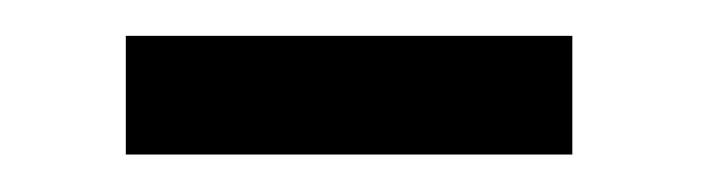

<svg xmlns="http://www.w3.org/2000/svg" viewBox="-20 -272 394 105"><path d="M48.8 -187.5V-252.4H293V-187.5Z"/></svg>

Font: Pontano Sans
Style: Regular
Weight: 400
Designer: Vernon Adams
Foundry: Vernon Adams
Version: Version 2.001